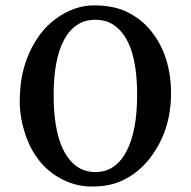

<svg xmlns="http://www.w3.org/2000/svg" viewBox="-20 -684 708 711"><path d="M186.5 -614.3Q254.4 -664.1 328.4 -664.1Q402.3 -664.1 453.6 -638.2Q504.9 -612.3 540 -568.4Q613.3 -477.1 613.3 -337.4Q613.3 -199.2 534.7 -97.7Q483.9 -32.2 409.2 -5.9Q371.6 6.8 317.9 6.8Q264.2 6.8 212.9 -18.6Q161.6 -43.9 126.2 -88.1Q90.8 -132.3 72 -191.7Q53.2 -251 53.2 -307.1Q53.2 -363.3 62.3 -406.5Q71.3 -449.7 88.4 -488Q105.5 -526.4 130.1 -558.8Q154.8 -591.3 186.5 -614.3ZM264.6 -67.4Q293.9 -46.9 333.3 -46.9Q372.6 -46.9 401.6 -67.6Q430.7 -88.4 449.7 -126Q487.8 -201.2 487.8 -332.5Q487.8 -533.2 401.4 -591.3Q372.6 -610.8 333.3 -610.8Q293.9 -610.8 264.9 -591.3Q235.8 -571.8 216.8 -535.6Q178.7 -463.4 178.7 -332.5Q178.7 -129.4 264.6 -67.4Z"/></svg>

Font: HeadlandOne
Style: Regular
Weight: 400
Designer: Gary Lonergan
Foundry: Sorkin Type Co.
Version: Version 1.002